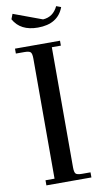

<svg xmlns="http://www.w3.org/2000/svg" viewBox="-97 -919 500 962"><g transform="rotate(-10 153.0 -438.0)"><path d="M22 -677V-702H251V-677H205V-66Q205 -41 212 -33.5Q219 -26 244 -26H287V0H58V-26H104V-637Q104 -662 97 -669.5Q90 -677 65 -677ZM30 -850 40 -876 186 -822Q238 -825 262 -876L286 -867Q256 -786 154 -786Q65 -786 30 -850Z"/></g></svg>

Font: Dihjauti
Style: Bold
Weight: 700
Designer: T. Christopher White
Version: Version 3.0.0